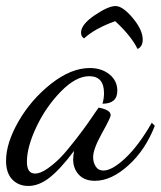

<svg xmlns="http://www.w3.org/2000/svg" viewBox="-46 -568 532 635"><path d="M280 -212Q320 -205 320 -187Q320 -179 291 -127Q262 -75 262 -48Q262 -31 270.5 -17.5Q279 -4 296 -4Q325 -4 369 -45.5Q413 -87 456 -162L466 -152Q435 -72 378.5 -21Q322 30 268 30Q233 30 214.5 9.5Q196 -11 196 -40Q196 -52 199 -69Q154 -9 118.5 19Q83 47 48 47Q15 47 -5.5 25.5Q-26 4 -26 -36Q-26 -95 15.5 -167Q57 -239 123 -291Q189 -343 251 -343Q290 -343 316 -322Q342 -301 342 -268Q342 -225 293 -225Q298 -243 298 -260Q298 -316 249 -316Q205 -316 155.5 -265.5Q106 -215 74.5 -148.5Q43 -82 43 -33Q43 6 70 6Q88 6 112 -11Q136 -28 156 -49Q176 -70 203.5 -105.5Q231 -141 244.5 -160.5Q258 -180 280 -212ZM232 -441Q222 -447 222 -460Q222 -487 267 -517.5Q312 -548 336 -548Q360 -548 393 -508.5Q426 -469 426 -437Q426 -414 409 -406Q388 -449 335 -498Q268 -474 232 -441Z"/></svg>

Font: Dancing Script
Style: Regular
Weight: 400
Designer: Pablo Impallari
Foundry: Pablo Impallari. www.impallari.com
Version: Version 1.002